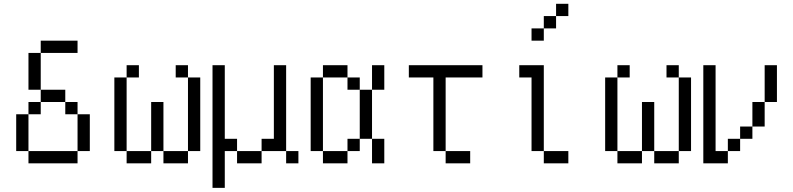

<svg xmlns="http://www.w3.org/2000/svg" viewBox="-20 -832 4040 978"><path d="M375 -562.5V-625H187.5V-562.5H125V-375H187.5V-312.5H125V-250H62.5V-62.5H125V0H375V-62.5H125V-250H187.5V-312.5H312.5V-250H375V-62.5H437.5V-250H375V-312.5H312.5V-375H187.5V-562.5Z M687.5 -437.5V-500H625V-437.5H562.5Q562.5 -437.5 562.5 -62.5H625V0H750V-62.5H625Q625 -62.5 625 -437.5ZM750 -62.5H812.5V0H937.5V-62.5H812.5Q812.5 -62.5 812.5 -312.5H750Q750 -312.5 750 -62.5ZM937.5 -62.5H1000Q1000 -62.5 1000 -437.5H937.5Q937.5 -437.5 937.5 -62.5ZM937.5 -437.5V-500H875V-437.5Z M1500 0V-62.5H1437.5V0ZM1062.5 -500Q1062.5 -500 1062.5 125H1125V-62.5H1187.5V0H1312.5V-62.5H1187.5V-125H1125Q1125 -125 1125 -500ZM1312.5 -62.5H1437.5V-500H1375Q1375 -500 1375 -125H1312.5Z M1625 -62.5V0H1750V-62.5ZM1625 -62.5Q1625 -62.5 1625 -437.5H1562.5Q1562.5 -437.5 1562.5 -62.5ZM1750 -62.5H1812.5V-125H1750ZM1875 -125Q1875 -125 1875 0H1937.5Q1937.5 0 1937.5 -125ZM1812.5 -125H1875Q1875 -125 1875 -375H1812.5Q1812.5 -375 1812.5 -125ZM1812.5 -375V-437.5H1750V-375ZM1875 -375H1937.5Q1937.5 -375 1937.5 -500H1875Q1875 -500 1875 -375ZM1625 -437.5H1750V-500H1625Z M2375 0V-62.5H2250V0ZM2437.5 -437.5V-500H2062.5V-437.5H2187.5Q2187.5 -437.5 2187.5 -62.5H2250Q2250 -62.5 2250 -437.5Z M2875 0V-62.5H2750V0ZM2875 -750V-812.5H2812.5V-750H2750V-687.5H2687.5V-625H2750V-687.5H2812.5V-750ZM2750 -62.5V-500H2625V-437.5H2687.5Q2687.5 -437.5 2687.5 -62.5Z M3187.5 -437.5V-500H3125V-437.5H3062.5Q3062.5 -437.5 3062.5 -62.5H3125V0H3250V-62.5H3125Q3125 -62.5 3125 -437.5ZM3250 -62.5H3312.5V0H3437.5V-62.5H3312.5Q3312.5 -62.5 3312.5 -312.5H3250Q3250 -312.5 3250 -62.5ZM3437.5 -62.5H3500Q3500 -62.5 3500 -437.5H3437.5Q3437.5 -437.5 3437.5 -62.5ZM3437.5 -437.5V-500H3375V-437.5Z M3562.5 -500Q3562.5 -500 3562.5 0H3687.5V-62.5H3625V-500ZM3687.5 -62.5H3750V-125H3687.5ZM3750 -125H3812.5V-187.5H3750ZM3812.5 -187.5H3875Q3875 -187.5 3875 -312.5H3812.5Q3812.5 -312.5 3812.5 -187.5ZM3875 -312.5H3937.5V-500H3875Z"/></svg>

Font: UnifontExMono
Style: Regular
Weight: 500
Version: Version 15.0.06